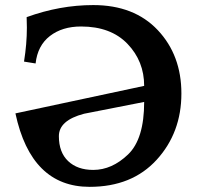

<svg xmlns="http://www.w3.org/2000/svg" viewBox="-20 -723 781 753"><path d="M345.7 -56.6Q418.9 -56.6 482.2 -117.2Q545.4 -177.7 545.4 -323.2L309.6 -276.9Q210.9 -251 210.9 -189Q210.9 -125.5 247.3 -91.1Q283.7 -56.6 345.7 -56.6ZM331.5 9.8Q102.1 9.8 40.5 -278.3L545.4 -386.2Q545.4 -482.9 480 -551Q414.6 -619.1 297.9 -619.1Q224.1 -619.1 175.8 -581.8Q127.4 -544.4 119.6 -474.1L74.2 -481.4Q85.4 -550.8 85.4 -614.7Q85.4 -635.7 84.5 -655.8Q214.8 -703.1 345.7 -703.1Q506.3 -703.1 598.9 -604.7Q691.4 -506.3 691.4 -356.4Q691.4 -202.6 594.5 -96.4Q497.6 9.8 331.5 9.8Z"/></svg>

Font: Kelvinch
Style: Bold
Weight: 700
Designer: Paul James Miller
Foundry: High-Logic / Made with FontCreator
Version: Version 3.501;March 28, 2021;FontCreator 13.0.0.2683 64-bit